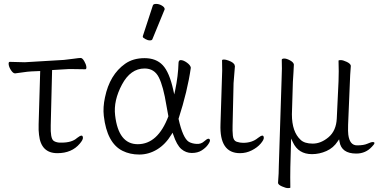

<svg xmlns="http://www.w3.org/2000/svg" viewBox="-20 -779 1939 984"><path d="M417 -424 352 -425H332Q322 -425 314 -424L247 -420L240 -136Q238 -71 254 -58Q264 -50 284 -48H295Q349 -48 375 -72Q390 -84 398 -84Q404 -84 405 -73.5Q406 -63 389 -43Q348 6 274 6Q190 6 180 -88Q177 -110 178 -142L186 -415L140 -413Q121 -412 95 -408Q69 -404 58 -403H57Q47 -403 36.5 -419Q26 -435 24.5 -448.5Q23 -462 30 -462L107 -460L308 -472Q330 -474 357.5 -478Q385 -482 393.5 -482Q402 -482 411.5 -466Q421 -450 422.5 -437Q424 -424 417 -424ZM375 -72ZM314 -424H313Z M763 -750Q765 -759 780 -759Q795 -759 809.5 -750.5Q824 -742 824 -732Q824 -730 823 -729L761 -578Q759 -572 748 -572Q737 -572 724.5 -579Q712 -586 712 -590V-594ZM958 -432Q941 -312 895 -170Q917 -71 948 -52Q964 -43 987 -41.5Q1010 -40 1025.5 -54Q1041 -68 1048 -68Q1055 -68 1056 -60.5Q1057 -53 1045.5 -37Q1034 -21 1013.5 -8Q993 5 963 5Q933 5 909.5 -15Q886 -35 868 -89L864 -99L859 -90Q828 -39 785 -13Q742 13 694 13Q646 13 608 -6Q528 -46 512 -185Q507 -229 518 -280Q542 -396 621 -452Q662 -481 721 -481Q780 -481 814 -445Q848 -409 868 -318L873 -295L878 -318Q893 -389 895 -458Q896 -471 906 -471Q920 -471 938 -458Q956 -445 958 -432ZM686 -40Q789 -40 843 -183Q838 -210 833 -238Q817 -337 794 -382.5Q771 -428 721 -428Q649 -428 605 -345.5Q561 -263 570 -188Q587 -40 686 -40Z M1210 6Q1104 6 1110 -143L1117 -364Q1120 -418 1118 -470Q1119 -474 1127.5 -474Q1136 -474 1150 -469Q1181 -458 1183 -443V-442L1184 -440L1177 -353L1172 -135Q1171 -109 1173.5 -83.5Q1176 -58 1193 -52.5Q1210 -47 1226 -47Q1272 -47 1302 -72Q1317 -84 1325 -84Q1331 -84 1332 -73.5Q1333 -63 1316 -43Q1299 -23 1270.5 -8.5Q1242 6 1210 6Z M1579 11Q1509 11 1481 -50L1472 -69L1468 78Q1467 129 1468 183Q1466 185 1455.5 185Q1445 185 1425.5 176.5Q1406 168 1405 159V157Q1409 108 1409 70L1423 -367Q1426 -435 1424 -473Q1425 -479 1437 -479Q1449 -479 1466.5 -469.5Q1484 -460 1486 -449V-446Q1486 -433 1484 -407Q1482 -381 1481 -359L1476 -193Q1476 -103 1521 -62Q1541 -43 1583 -43Q1625 -43 1664 -76Q1703 -109 1706 -172L1715 -363Q1717 -412 1715 -468Q1715 -471 1726.5 -471Q1738 -471 1757 -462Q1776 -453 1778 -442Q1774 -392 1773 -355L1764 -139Q1763 -104 1765 -89Q1772 -34 1810 -34Q1844 -34 1863 -42.5Q1882 -51 1890 -51Q1910 -51 1886 -27Q1854 8 1806 8Q1730 8 1720 -53L1718 -65L1711 -55Q1689 -21 1653 -5Q1617 11 1579 11Z"/></svg>

Font: LXGW WenKai Light
Style: Regular
Weight: 300
Designer: LXGW / Fontworks Inc.
Foundry: LXGW / Fontworks Inc.
Version: Version 1.501; October 10, 2024